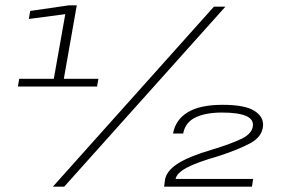

<svg xmlns="http://www.w3.org/2000/svg" viewBox="-20 -699 1058 719"><path d="M47 -375 52 -404H181.5L224.5 -646L88 -628L93 -658L237.5 -679H267.5L219 -404H348.5L343.5 -375ZM178 0 781 -674H824L220.5 0ZM594.5 0 598 -26Q603.5 -59 645.2 -86Q687 -113 772 -138Q847.5 -161 885.5 -179.8Q923.5 -198.5 927 -227Q930 -252.5 901 -265Q872 -277.5 811.5 -277.5Q749 -277.5 711.2 -258.8Q673.5 -240 666 -199H628Q637 -250 682.5 -278.2Q728 -306.5 813.5 -306.5Q897 -306.5 932.5 -284Q968 -261.5 965 -227Q961.5 -186 916 -162Q870.5 -138 800 -115Q716.5 -91 679.2 -71Q642 -51 637.5 -29H928L923.5 0Z"/></svg>

Font: Anybody ExtraExpanded Light
Style: Italic
Weight: 300
Width: 8
Italic angle: -10°
Designer: Tyler Finck
Foundry: Etcetera Type Company
Version: Version 1.010; ttfautohint (v1.8.3) -l 8 -r 50 -G 200 -x 14 